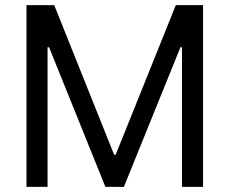

<svg xmlns="http://www.w3.org/2000/svg" viewBox="-20 -727 893 747"><path d="M191 -707 424 -125H430L664 -707H770V0H688V-543H682L462 0H390L171 -543H165V0H83V-707Z"/></svg>

Font: Asta Sans
Style: Regular
Weight: 400
Designer: 42dot
Version: Version 1.000